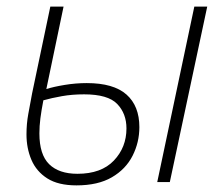

<svg xmlns="http://www.w3.org/2000/svg" viewBox="-20 -550 673 580"><path d="M211 10Q156 10 123 -11Q90 -32 75 -67Q60 -102 60 -144Q60 -176 65.5 -206Q71 -236 77 -268L132 -530H172L120 -281Q142 -288 175.5 -293.5Q209 -299 242 -299Q323 -299 362 -264.5Q401 -230 401 -166Q401 -120 380.5 -79.5Q360 -39 318 -14.5Q276 10 211 10ZM455 0 567 -530H606L493 0ZM214 -25Q286 -25 324 -65Q362 -105 362 -162Q362 -207 334 -236Q306 -265 234 -265Q198 -265 167 -259.5Q136 -254 111 -247Q105 -216 102 -192.5Q99 -169 99 -147Q99 -83 128.5 -54Q158 -25 214 -25Z"/></svg>

Font: Noto Sans Disp ExtLt
Style: Italic
Weight: 200
Italic angle: -12°
Designer: Monotype Design Team
Foundry: Monotype Imaging Inc.
Version: Version 2.000;GOOG;noto-source:20170915:90ef993387c0